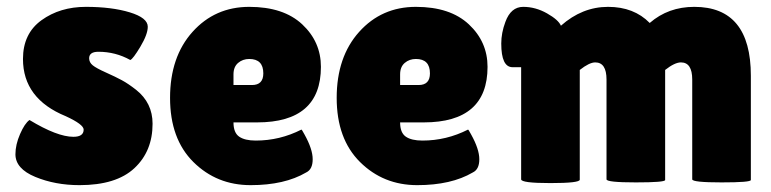

<svg xmlns="http://www.w3.org/2000/svg" viewBox="-20 -530 2250 560"><path d="M66 -180Q147 -131 194 -131Q224 -131 224 -152Q224 -167 172 -191Q47 -242 47 -358Q47 -432 101 -471Q155 -510 230.5 -510Q306 -510 358.5 -494Q411 -478 411 -452Q411 -430 389.5 -394Q368 -358 360 -355Q317 -379 267 -379Q240 -379 240 -360Q240 -348 250.5 -339.5Q261 -331 289 -318.5Q317 -306 335.5 -296Q354 -286 377 -268Q425 -230 425 -169Q425 -89 372 -39.5Q319 10 212 10Q141 10 83 -14Q25 -38 25 -80Q25 -108 38.5 -139Q52 -170 66 -180Z M873 -27Q810 10 711 10Q612 10 544 -57.5Q476 -125 476 -244.5Q476 -364 541.5 -437Q607 -510 707 -510Q807 -510 861.5 -459Q916 -408 916 -335Q916 -173 730 -173H661Q661 -143 677.5 -131.5Q694 -120 726 -120Q796 -120 859 -152Q860 -153 868 -138Q892 -95 892 -65.5Q892 -36 873 -27ZM748 -316Q748 -358 707 -358Q688 -358 674.5 -346.5Q661 -335 661 -313V-282H715Q748 -282 748 -316Z M1359 -27Q1296 10 1197 10Q1098 10 1030 -57.5Q962 -125 962 -244.5Q962 -364 1027.5 -437Q1093 -510 1193 -510Q1293 -510 1347.5 -459Q1402 -408 1402 -335Q1402 -173 1216 -173H1147Q1147 -143 1163.5 -131.5Q1180 -120 1212 -120Q1282 -120 1345 -152Q1346 -153 1354 -138Q1378 -95 1378 -65.5Q1378 -36 1359 -27ZM1234 -316Q1234 -358 1193 -358Q1174 -358 1160.5 -346.5Q1147 -335 1147 -313V-282H1201Q1234 -282 1234 -316Z M1920 -5Q1920 2 1834.5 2Q1749 2 1749 -7V-298Q1749 -348 1716 -348Q1699 -348 1671 -326V-6Q1671 4 1585.5 4Q1500 4 1500 -7V-334H1475Q1442 -334 1442 -403Q1442 -434 1454 -466Q1470 -510 1506 -510Q1542 -510 1575.5 -491Q1609 -472 1616 -455Q1678 -510 1753.5 -510Q1829 -510 1875 -463Q1929 -510 2005 -510Q2170 -510 2170 -309V-5Q2170 2 2084.5 2Q1999 2 1999 -7V-298Q1999 -348 1966 -348Q1948 -348 1920 -326Z"/></svg>

Font: Lilita One Rus
Style: Regular
Weight: 400
Designer: Juan Montoreano
Foundry: Juan Montoreano
Version: Version 1.002